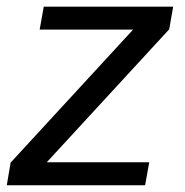

<svg xmlns="http://www.w3.org/2000/svg" viewBox="-26 -548 546 568"><path d="M415.5 -67.9 403.3 0H-5.9L5.4 -66.9L367.7 -460.4H91.3L103.5 -528.3H486.3L474.6 -461.4L112.3 -67.9Z"/></svg>

Font: Arimo
Style: Italic
Weight: 400
Italic angle: -12°
Designer: Steve Matteson
Foundry: Monotype Imaging Inc.
Version: Version 1.33